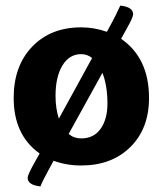

<svg xmlns="http://www.w3.org/2000/svg" viewBox="-20 -583 583 688"><path d="M271 10Q218 10 172 -7L153 28Q131 68 125 85Q79 80 79 54Q79 44 104 -1L122 -33Q29 -99 29 -232Q29 -347 95.5 -416Q162 -485 271 -485Q318 -485 363 -469L383 -506Q393 -524 411 -563Q457 -558 457 -532Q457 -521 435 -482L414 -444Q514 -375 514 -232Q514 -122 447 -56Q380 10 271 10ZM365 -212Q365 -276 347 -322L226 -103Q245 -87 271 -87Q316 -87 340.5 -121.5Q365 -156 365 -212ZM271 -389Q228 -389 203.5 -348Q179 -307 179 -240Q179 -194 191 -158L310 -375Q293 -389 271 -389Z"/></svg>

Font: Overlock Black
Style: Regular
Weight: 900
Designer: Dario Muhafara
Foundry: Dario Manuel Muhafara
Version: Version 1.002